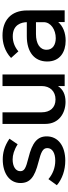

<svg xmlns="http://www.w3.org/2000/svg" viewBox="487 -1036 557 1572"><g transform="rotate(-90 766.0 -250.5)"><path d="M236 5C357 5 435 -54 435 -147C435 -224 383 -266 261 -296C173 -318 150 -330 150 -364C150 -401 188 -426 246 -426C282 -426 323 -415 370 -385L416 -452C352 -496 296 -507 246 -507C129 -507 53 -449 53 -362C53 -284 101 -246 223 -215C308 -193 339 -179 339 -142C339 -102 300 -77 236 -77C177 -77 124 -99 85 -133L35 -64C86 -20 159 5 236 5Z M847 -509V-188C847 -120 804 -75 737 -75C670 -75 632 -120 632 -188V-509H537V-158C537 -48 624 7 718 7C779 7 821 -15 847 -55V0H942V-509Z M1467 0 1466 -307C1466 -441 1383 -509 1261 -509C1202 -509 1133 -492 1077 -439L1131 -379C1169 -411 1210 -425 1254 -425C1351 -425 1369 -353 1370 -310H1255C1123 -310 1048 -246 1048 -143C1048 -36 1129 8 1218 8C1284 8 1337 -14 1371 -53V0ZM1370 -172C1370 -113 1308 -73 1239 -73C1187 -73 1144 -97 1144 -148C1144 -204 1195 -235 1273 -235H1370Z"/></g></svg>

Font: Arthouse Owned Medium
Style: Regular
Weight: 500
Designer: Jeremy Tribby
Foundry: Tribby Type
Version: Version 1.000;PS 001.000;hotconv 1.0.88;makeotf.lib2.5.64775